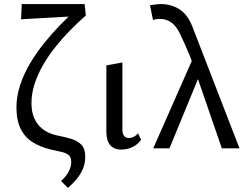

<svg xmlns="http://www.w3.org/2000/svg" viewBox="-20 -731 1229 946"><path d="M315 195 281 161Q305 139 318 115Q331 91 331 68Q331 43 317.5 32.5Q304 22 281 17Q258 12 232 6Q180 -6 141.5 -30Q103 -54 82 -96Q61 -138 61 -202Q61 -256 79 -311Q97 -366 127.5 -417.5Q158 -469 196 -516.5Q234 -564 273.5 -605Q313 -646 350 -678L402 -654Q362 -619 323.5 -579.5Q285 -540 251 -497Q217 -454 191 -408.5Q165 -363 150 -316Q135 -269 135 -222Q135 -180 149 -148Q163 -116 191 -94.5Q219 -73 260 -64Q295 -57 327 -48Q359 -39 379.5 -19.5Q400 0 400 42Q400 71 390 97Q380 123 361 147Q342 171 315 195ZM84 -636 87 -711H397L403 -654Z M577 6Q541 6 522.5 -16.5Q504 -39 504 -82V-409L583 -423V-94Q583 -73 591 -62Q599 -51 616 -51Q627 -51 639 -57Q651 -63 660 -75L675 -42Q661 -21 635 -7.5Q609 6 577 6Z M1073 0 938 -392Q928 -425 916 -454Q904 -483 892.5 -509Q881 -535 870 -558Q850 -602 824.5 -620Q799 -638 768 -638Q759 -638 750 -636.5Q741 -635 734 -632L719 -705Q732 -707 746 -709Q760 -711 774 -711Q822 -711 863.5 -685.5Q905 -660 929 -597L1160 0ZM735 0 936 -456 968 -372 815 0Z"/></svg>

Font: Ysabeau Office Medium
Style: Regular
Weight: 500
Designer: Christian Thalmann (Catharsis Fonts)
Version: Version 2.001;gftools[0.9.30]; featfreeze: tnum,lnum,ss02